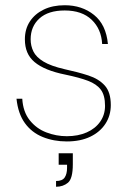

<svg xmlns="http://www.w3.org/2000/svg" viewBox="-20 -528 495 733"><path d="M235 12Q185 12 143 -5Q101 -22 75 -58Q49 -94 43 -151H65Q68 -101 93.5 -69Q119 -37 157 -22.5Q195 -8 235 -8Q278 -8 311 -22.5Q344 -37 362.5 -63.5Q381 -90 381 -124Q381 -164 365 -185.5Q349 -207 316 -219.5Q283 -232 230 -243Q190 -251 160.5 -263Q131 -275 112 -291Q93 -307 84 -328.5Q75 -350 75 -378Q75 -417 94 -446Q113 -475 147 -491.5Q181 -508 227 -508Q293 -508 339 -471Q385 -434 392 -360H370Q367 -417 330 -452.5Q293 -488 227 -488Q164 -488 130.5 -457.5Q97 -427 97 -378Q97 -353 107.5 -331.5Q118 -310 146 -293Q174 -276 226 -264Q277 -253 317 -240Q357 -227 380 -201.5Q403 -176 403 -127Q403 -87 382.5 -55.5Q362 -24 324.5 -6Q287 12 235 12ZM194 185V163Q218 163 227 149.5Q236 136 236 113V101H204V57H258Q258 69 258 80Q258 91 258 99Q258 154 239.5 169.5Q221 185 194 185Z"/></svg>

Font: DM Sans 24pt Thin
Style: Regular
Weight: 250
Designer: Colophon Foundry, Jonny Pinhorn
Foundry: Colophon Foundry
Version: Version 4.004;gftools[0.9.30]